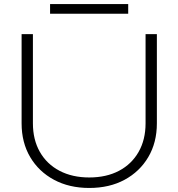

<svg xmlns="http://www.w3.org/2000/svg" viewBox="-20 -919 884 951"><path d="M143 -308Q143 -227 177.5 -166.5Q212 -106 275 -73Q338 -40 422 -40Q507 -40 569.5 -73Q632 -106 666.5 -166.5Q701 -227 701 -308V-750H757V-308Q757 -213 714.5 -141Q672 -69 597 -28.5Q522 12 422 12Q323 12 247.5 -28.5Q172 -69 129.5 -141Q87 -213 87 -308V-750H143ZM228 -851V-899H615V-851Z"/></svg>

Font: Bounded
Style: Regular
Weight: 200
Designer: Vlad Churkin
Version: Version 1.0